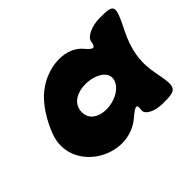

<svg xmlns="http://www.w3.org/2000/svg" viewBox="-101 -756 912 912"><g transform="rotate(-45 355.0 -300.0)"><path d="M164 -458C120 -408 79 -327 72 -279C45 -104 274 18 410 -100C454 -138 466 -138 460 -100C456 -73 501 -50 555 -50C650 -50 656 -58 633 -175C615 -263 627 -337 671 -425C730 -542 726 -550 631 -550C577 -550 526 -527 522 -500C516 -462 504 -462 472 -500C405 -579 250 -558 164 -458ZM471 -300C460 -225 318 -190 267 -250C248 -273 248 -313 267 -338C318 -406 482 -375 471 -300Z"/></g></svg>

Font: Hussar Skorodowane
Style: Ky
Weight: 700
Foundry: Cannot Into Space Fonts
Version: Version 0.892